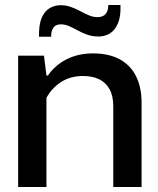

<svg xmlns="http://www.w3.org/2000/svg" viewBox="-20 -753 637 773"><path d="M53 0V-529H157L167 -449H173Q202 -491 248.5 -514.5Q295 -538 354 -538Q419 -538 462.5 -514Q506 -490 528 -445.5Q550 -401 550 -340V0H436V-326Q436 -367 421 -394Q406 -421 379 -434Q352 -447 314 -447Q263 -447 225.5 -422.5Q188 -398 167 -359V0ZM377 -606Q352 -606 331 -613.5Q310 -621 292 -631Q274 -641 257.5 -648Q241 -655 225 -655Q203 -655 194 -640Q185 -625 186 -605H137Q136 -654 148 -681.5Q160 -709 180.5 -720.5Q201 -732 223 -732Q246 -732 265.5 -725Q285 -718 302.5 -708.5Q320 -699 337.5 -691.5Q355 -684 373 -684Q394 -684 405 -696.5Q416 -709 416 -733H465Q467 -688 455 -659.5Q443 -631 422.5 -618.5Q402 -606 377 -606Z"/></svg>

Font: Hubot Sans Medium
Style: Regular
Weight: 500
Designer: Deni Anggara
Foundry: GitHub, Inc., Subsidiary of Microsoft Corporation
Version: Version 2.000